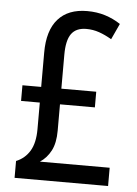

<svg xmlns="http://www.w3.org/2000/svg" viewBox="-52 -765 577 806"><g transform="rotate(5 236.0 -362.0)"><path d="M283 -724Q324 -724 359 -713Q394 -702 424 -682L393 -615Q366 -631 340 -640Q314 -649 286 -649Q243 -649 223 -621.5Q203 -594 203 -533V-390H350V-324H203V-213Q203 -161 186 -128.5Q169 -96 140 -77H434V0H40V-71Q77 -86 97.5 -120Q118 -154 118 -212V-324H39V-390H118V-535Q118 -628 160.5 -676Q203 -724 283 -724Z"/></g></svg>

Font: Noto Sans Gurmukhi Condensed
Style: Regular
Weight: 400
Width: 3
Designer: Jelle Bosma - Monotype Design Team
Foundry: Monotype Imaging Inc.
Version: Version 2.004; ttfautohint (v1.8.4.7-5d5b)